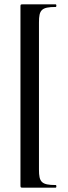

<svg xmlns="http://www.w3.org/2000/svg" viewBox="-20 -745 314 882"><path d="M74 106C74 116 75 117 83 117H236C240 117 240 105 236 105C170 105 159 91 159 34V-642C159 -699 170 -713 236 -713C240 -713 240 -725 236 -725H83C75 -725 74 -724 74 -715Z"/></svg>

Font: Cormorant SC Semi
Style: Regular
Weight: 600
Designer: Christian Thalmann (Catharsis Fonts)
Version: Version 1.000;PS 001.000;hotconv 1.0.70;makeotf.lib2.5.58329